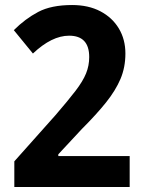

<svg xmlns="http://www.w3.org/2000/svg" viewBox="-20 -744 571 764"><path d="M496 0H37V-102L201 -286Q251 -344 280.5 -382.5Q310 -421 322.5 -452Q335 -483 335 -517Q335 -602 255 -602Q186 -602 111 -531L35 -624Q80 -669 132 -696.5Q184 -724 267 -724Q332 -724 379.5 -699Q427 -674 453 -630.5Q479 -587 479 -531Q479 -476 459.5 -430Q440 -384 402 -336.5Q364 -289 306 -231L212 -130V-123H496Z"/></svg>

Font: Noto Sans Gujarati UI SemiCondensed
Style: Bold
Weight: 700
Width: 4
Designer: Jelle Bosma - Monotype Design Team, Universal Thirst
Foundry: Monotype Imaging Inc.
Version: Version 2.106; ttfautohint (v1.8.4.7-5d5b)